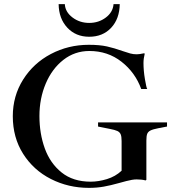

<svg xmlns="http://www.w3.org/2000/svg" viewBox="-20 -899 841 930"><path d="M42 -336Q42 -434 92 -513.5Q142 -593 226.5 -637.5Q311 -682 410 -682Q463 -682 498.5 -674Q534 -666 573 -652Q596 -644 611 -640Q626 -636 642 -636Q655 -636 678 -641L681 -639Q675 -615 675 -594Q675 -557 682 -515.5Q689 -474 693 -468H664Q635 -548 568.5 -600Q502 -652 413 -652Q342 -652 287 -609Q232 -566 201.5 -494Q171 -422 171 -337Q171 -252 197 -180Q223 -108 278.5 -63.5Q334 -19 419 -19Q457 -19 498 -31.5Q539 -44 569 -72V-216Q569 -238 564.5 -248.5Q560 -259 548.5 -264.5Q537 -270 510 -275L455 -286V-306H789V-286L747 -278Q721 -273 709 -267Q697 -261 693 -250.5Q689 -240 689 -218V-28L685 -25Q668 -30 642 -30Q622 -30 592 -22Q562 -14 555 -12Q516 -1 482.5 5Q449 11 411 11Q311 11 226.5 -32Q142 -75 92 -154Q42 -233 42 -336ZM264 -879H294Q296 -841 331 -814.5Q366 -788 412 -788Q458 -788 492.5 -814Q527 -840 530 -879H560Q559 -808 518.5 -764.5Q478 -721 412 -721Q347 -721 306 -765Q265 -809 264 -879Z"/></svg>

Font: Ibarra Real Nova SemiBold
Style: Regular
Weight: 600
Designer: Jose Maria Ribagorda & Octavio Pardo
Foundry: Jose Maria Ribagorda
Version: Version 1.014